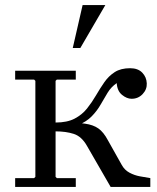

<svg xmlns="http://www.w3.org/2000/svg" viewBox="-20 -740 623 760"><path d="M200 -40 205 -35H280V0H40V-35H115L120 -40V-420L115 -425H40V-460H280V-425H205L200 -420ZM418 0 324 -163Q303 -200 272 -210Q241 -220 200 -220V-255H230Q284 -255 316.5 -250.5Q349 -246 369.5 -231.5Q390 -217 407 -185L462 -87Q473 -67 492.5 -56.5Q512 -46 534 -42Q556 -38 575 -35V0ZM495 -470Q526 -470 543 -452.5Q560 -435 561 -410Q562 -386 544.5 -367.5Q527 -349 501 -349Q482 -349 463 -364.5Q444 -380 442 -411Q420 -396 406 -373Q392 -350 378 -325.5Q364 -301 343 -279.5Q322 -258 288.5 -244.5Q255 -231 200 -231V-255Q246 -255 275.5 -270.5Q305 -286 324.5 -310.5Q344 -335 360 -362.5Q376 -390 393 -414.5Q410 -439 434 -454.5Q458 -470 495 -470ZM268 -550 307 -720H397L298 -550Z"/></svg>

Font: Brygada 1918
Style: Regular
Weight: 400
Designer: Mateusz Machalski | Borys Kosmynka | Przemek Hoffer
Foundry: NIEPODLEGLA 2018
Version: Version 3.006